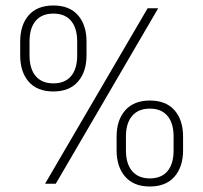

<svg xmlns="http://www.w3.org/2000/svg" viewBox="-20 -669 740 699"><path d="M144 0 517.5 -639H556L183 0ZM525.5 10Q467 10 435.8 -25.8Q404.5 -61.5 404.5 -122V-171.5Q404.5 -232 436 -267.5Q467.5 -303 525.5 -303Q584 -303 615.2 -267.8Q646.5 -232.5 646.5 -171.5V-122Q646.5 -61.5 615.2 -25.8Q584 10 525.5 10ZM525.5 -19.5Q567.5 -19.5 589.8 -46Q612 -72.5 612 -121V-172Q612 -220.5 589.8 -247Q567.5 -273.5 525.5 -273.5Q483.5 -273.5 461 -247Q438.5 -220.5 438.5 -172V-121Q438.5 -72.5 461.2 -46Q484 -19.5 525.5 -19.5ZM174.5 -336Q115.5 -336 84.5 -371.5Q53.5 -407 53.5 -468V-517Q53.5 -578 84.5 -613.5Q115.5 -649 174.5 -649Q233 -649 264 -613.5Q295 -578 295 -517V-468Q295 -407.5 263.8 -371.8Q232.5 -336 174.5 -336ZM174.5 -365.5Q216.5 -365.5 238.8 -392Q261 -418.5 261 -467V-518Q261 -566.5 238.8 -593Q216.5 -619.5 174.5 -619.5Q132 -619.5 109.8 -593Q87.5 -566.5 87.5 -518V-467Q87.5 -418.5 110 -392Q132.5 -365.5 174.5 -365.5Z"/></svg>

Font: Anek Bangla ExtraLight
Style: Regular
Weight: 250
Designer: Sulekha Rajkumar (Bangla), Yesha Goshar (Latin)
Foundry: Ek Type
Version: Version 1.003